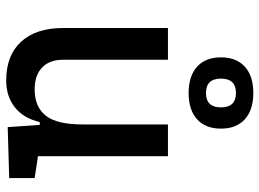

<svg xmlns="http://www.w3.org/2000/svg" viewBox="-130 -706 846 626"><g transform="rotate(90 293.0 -393.0)"><path d="M242.2 9.8Q160.6 9.8 116 -38.8Q71.3 -87.4 71.3 -175.8V-517.6H174.8V-175.8Q174.8 -131.3 200.2 -107.2Q225.6 -83 271.5 -83Q328.1 -83 356.9 -118.9Q385.7 -154.8 385.7 -239.3V-517.6H489.3V-93.8L560.5 -83V0L394.5 4.9L387.2 -99.6H377.9Q365.7 -46.9 330.1 -18.6Q294.4 9.8 242.2 9.8ZM283.2 -585Q228 -585 197.5 -612.5Q167 -640.1 167 -690.4Q167 -740.7 197.5 -768.3Q228 -795.9 283.2 -795.9Q338.4 -795.9 368.9 -768.3Q399.4 -740.7 399.4 -690.4Q399.4 -640.1 368.9 -612.5Q338.4 -585 283.2 -585ZM283.2 -641.6Q330.1 -641.6 330.1 -690.4Q330.1 -739.3 283.2 -739.3Q236.3 -739.3 236.3 -690.4Q236.3 -641.6 283.2 -641.6Z"/></g></svg>

Font: Cascadia Code NF
Style: Regular
Weight: 400
Monospace: yes
Designer: Aaron Bell
Foundry: Saja Typeworks
Version: Version 2404.023; ttfautohint (v1.8.4)